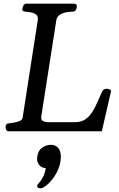

<svg xmlns="http://www.w3.org/2000/svg" viewBox="-20 -713 644 1043"><path d="M10.3 -22Q10.3 -30.8 13.9 -36.4Q17.6 -42 28.3 -43Q52.2 -45.4 76.4 -51.8Q100.6 -58.1 103 -74.2L185.1 -602.5Q188.5 -623.5 177 -633.1Q165.5 -642.6 148.2 -645.8Q130.9 -648.9 116.2 -649.9Q101.1 -651.4 101.1 -660.6Q101.1 -670.9 106.7 -681.9Q112.3 -692.9 121.6 -692.9H382.8Q391.1 -692.9 394.3 -688.7Q397.5 -684.6 397.5 -678.7Q397.5 -668 391.8 -658.9Q386.2 -649.9 377 -649.9Q358.9 -649.9 338.9 -646Q318.8 -642.1 304 -632.1Q289.1 -622.1 286.1 -604L204.1 -79.6Q201.2 -62 213.6 -55.7Q226.1 -49.3 241.2 -49.3H387.7Q421.4 -49.3 443.8 -64.9Q466.3 -80.6 481.9 -105.7Q497.6 -130.9 509.8 -159.7Q522 -188.5 534.7 -214.8Q538.1 -223.6 544.7 -227.3Q551.3 -231 559.1 -231Q568.4 -231 576.4 -226.8Q584.5 -222.7 582.5 -214.4L533.2 0H24.9Q17.6 0 13.9 -7.8Q10.3 -15.6 10.3 -22ZM257.3 73.7Q280.3 73.7 295.4 89.6Q310.5 105.5 310.5 138.2Q310.5 147.9 309.1 159.2Q305.2 190.4 289.8 220.7Q274.4 251 253.4 273.9Q232.4 296.9 210.9 307.6Q206.1 310.1 200.2 310.1Q193.4 310.1 187.5 306.9Q181.6 303.7 181.6 297.9Q181.6 291 190.4 282.2Q201.2 271.5 212.9 249.8Q224.6 228 228.5 200.2Q210.9 200.2 196.3 186.8Q181.6 173.3 181.6 148.9Q181.6 146 181.9 143.3Q182.1 140.6 182.6 137.7Q187 104 209.5 88.9Q231.9 73.7 257.3 73.7Z"/></svg>

Font: Gelasio
Style: Italic
Weight: 400
Italic angle: -8.5°
Designer: Eben Sorkin
Foundry: Eben Sorkin
Version: Version 1.008